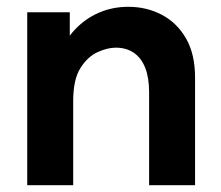

<svg xmlns="http://www.w3.org/2000/svg" viewBox="-20 -544 648 564"><path d="M60 0V-508H185V-387L152 -380Q170 -425 200 -457Q230 -489 270 -506.5Q310 -524 357 -524Q411 -524 455.5 -500.5Q500 -477 526.5 -431Q553 -385 553 -316V0H418V-273Q418 -316 406.5 -345Q395 -374 373 -389Q351 -404 320 -404Q296 -404 267 -391Q238 -378 216.5 -344.5Q195 -311 195 -247V0Z"/></svg>

Font: Fustat ExtraBold
Style: Regular
Weight: 800
Designer: Mohamed Gaber, Khaled Hosny, Laura Garcia Mut
Foundry: Kief Type Foundry, Alif Type Foundry, Hard Type Foundry
Version: Version 1.007